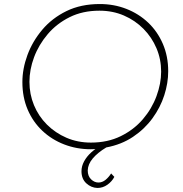

<svg xmlns="http://www.w3.org/2000/svg" viewBox="-20 -733 907 952"><path d="M508 -3Q490 2 471 4.5Q452 7 430 7Q360 7 298 -17Q236 -41 189.5 -85Q143 -129 117 -190Q91 -251 91 -326Q91 -392 116 -460Q141 -528 189.5 -585.5Q238 -643 309.5 -678Q381 -713 475 -713Q545 -713 606.5 -689Q668 -665 714.5 -621Q761 -577 787.5 -515.5Q814 -454 814 -380Q814 -321 794.5 -260.5Q775 -200 736 -146.5Q697 -93 639.5 -54.5Q582 -16 507 -2Q464 24 440 52.5Q416 81 415 112Q415 140 431.5 156Q448 172 468 172Q487 172 503 159Q519 146 531 127L547 144Q535 167 512.5 183Q490 199 463 199Q432 198 408 176Q384 154 384 116Q384 91 397 67Q410 43 432.5 22.5Q455 2 483 -11ZM431 -26Q514 -26 579 -58Q644 -90 688.5 -142Q733 -194 756 -256.5Q779 -319 779 -378Q779 -439 756 -493.5Q733 -548 691.5 -590Q650 -632 594.5 -656Q539 -680 473 -680Q390 -680 325.5 -648Q261 -616 216.5 -563.5Q172 -511 149 -449.5Q126 -388 126 -327Q126 -266 148.5 -211.5Q171 -157 212.5 -115.5Q254 -74 309.5 -50Q365 -26 431 -26Z"/></svg>

Font: Josefin Sans ExtraLight
Style: Italic
Weight: 250
Italic angle: -7°
Designer: Santiago Orozco
Foundry: Typemade
Version: Version 2.000